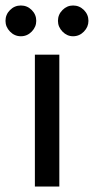

<svg xmlns="http://www.w3.org/2000/svg" viewBox="-44 -679 342 699"><path d="M83 0V-480H172V0ZM32 -547Q9 -547 -7.5 -564Q-24 -581 -24 -603Q-24 -626 -7.5 -642.5Q9 -659 32 -659Q55 -659 71.5 -642.5Q88 -626 88 -603Q88 -581 71.5 -564Q55 -547 32 -547ZM222 -547Q200 -547 183.5 -564Q167 -581 167 -603Q167 -626 183.5 -642.5Q200 -659 222 -659Q245 -659 261.5 -642.5Q278 -626 278 -603Q278 -581 261.5 -564Q245 -547 222 -547Z"/></svg>

Font: Zen Kaku Gothic New Medium
Style: Regular
Weight: 500
Designer: Yoshimichi Ohira
Foundry: Positype
Version: Version 1.002